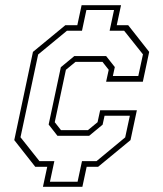

<svg xmlns="http://www.w3.org/2000/svg" viewBox="-20 -720 629 740"><path d="M145.5 0 162 -77H116L35 -180L107 -520L232 -623H278L294.5 -700H446.5L430 -623H474L555 -520L530.5 -405H389L399 -451L375 -481.5H271L234 -451L191 -249L215 -218.5H319L356 -249L366 -295H507.5L483 -180L358 -77H314L297.5 0ZM172.5 -19.5H279L296 -99H352L462.5 -190.5L480.5 -274H383L375.5 -239.5L323.5 -196.5H201.5L167.5 -240L214.5 -461L266.5 -504H389L422.5 -461.5L415 -427H513L531 -510.5L458.5 -601.5H402.5L419.5 -681.5H313L296 -601.5H238L127 -510L59 -191L132 -99H189.5Z"/></svg>

Font: Tourney Condensed ExtraLight
Style: Italic
Weight: 200
Width: 3
Italic angle: -12°
Designer: Tyler Finck
Foundry: Etcetera Type Co
Version: Version 1.010; ttfautohint (v1.8.3)